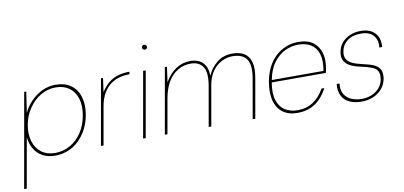

<svg xmlns="http://www.w3.org/2000/svg" viewBox="-93 -966 3059 1453"><g transform="rotate(-10 1436.5 -239.0)"><path d="M-12 220 116 -504H132L108 -344Q130 -391 167.5 -430Q205 -469 254 -492.5Q303 -516 356 -516Q430 -516 476.5 -482Q523 -448 540.5 -388.5Q558 -329 545 -252Q535 -195 510.5 -147Q486 -99 449.5 -63Q413 -27 366 -7.5Q319 12 263 12Q210 12 169.5 -9.5Q129 -31 105 -70.5Q81 -110 76 -163L8 220ZM267 -8Q329 -8 382 -37.5Q435 -67 472 -122Q509 -177 522 -252Q535 -327 517.5 -381.5Q500 -436 458.5 -466Q417 -496 356 -496Q293 -496 239.5 -464Q186 -432 148.5 -376.5Q111 -321 99 -252Q87 -182 104 -126.5Q121 -71 163 -39.5Q205 -8 267 -8Z M617 0 706 -504H722L707 -398Q735 -442 768 -468Q801 -494 840.5 -505Q880 -516 927 -516L924 -497H914Q887 -497 852.5 -489Q818 -481 784.5 -459Q751 -437 725 -395.5Q699 -354 688 -289L637 0Z M941 0 1030 -504H1050L961 0ZM1071 -660Q1064 -660 1058 -665Q1052 -670 1052 -679Q1052 -688 1058 -693Q1064 -698 1071 -698Q1078 -698 1084 -693Q1090 -688 1090 -679Q1090 -670 1084.5 -665Q1079 -660 1071 -660Z M1108 0 1197 -504H1213L1197 -388Q1235 -452 1284.5 -484Q1334 -516 1396 -516Q1425 -516 1454 -505Q1483 -494 1503 -464.5Q1523 -435 1525 -380Q1548 -436 1597 -476Q1646 -516 1718 -516Q1772 -516 1807.5 -494.5Q1843 -473 1856.5 -426Q1870 -379 1856 -301L1803 0H1783L1836 -303Q1854 -404 1823 -450Q1792 -496 1714 -496Q1670 -496 1629.5 -475Q1589 -454 1559.5 -412.5Q1530 -371 1519 -308L1465 0H1445L1499 -308Q1516 -405 1487.5 -450.5Q1459 -496 1393 -496Q1339 -496 1294 -469.5Q1249 -443 1218.5 -392Q1188 -341 1175 -265L1128 0Z M2127 12Q2057 12 2013 -21.5Q1969 -55 1954 -115.5Q1939 -176 1953 -257Q1964 -319 1988.5 -367Q2013 -415 2049 -448Q2085 -481 2129 -498.5Q2173 -516 2222 -516Q2296 -516 2338 -483.5Q2380 -451 2394 -398.5Q2408 -346 2396 -282Q2395 -273 2393 -266Q2391 -259 2389 -249H1963L1966 -267H2374Q2388 -346 2372 -396.5Q2356 -447 2316.5 -471.5Q2277 -496 2219 -496Q2167 -496 2117 -472Q2067 -448 2029 -396.5Q1991 -345 1976 -262L1974 -252Q1959 -168 1976.5 -113.5Q1994 -59 2035 -33.5Q2076 -8 2130 -8Q2200 -8 2251 -42Q2302 -76 2336 -138H2358Q2335 -94 2303 -60Q2271 -26 2227 -7Q2183 12 2127 12Z M2619 12Q2568 12 2529 -5Q2490 -22 2470 -58.5Q2450 -95 2455 -152H2477Q2471 -102 2490.5 -69.5Q2510 -37 2546 -22.5Q2582 -8 2623 -8Q2666 -8 2701.5 -23Q2737 -38 2760 -65.5Q2783 -93 2789 -127Q2796 -168 2784.5 -190.5Q2773 -213 2742 -225.5Q2711 -238 2660 -249Q2620 -257 2592.5 -269Q2565 -281 2548.5 -297.5Q2532 -314 2526.5 -335.5Q2521 -357 2526 -386Q2533 -425 2557 -454Q2581 -483 2619 -499.5Q2657 -516 2704 -516Q2770 -516 2809 -479Q2848 -442 2843 -368H2821Q2828 -425 2797 -460.5Q2766 -496 2701 -496Q2635 -496 2595.5 -465Q2556 -434 2548 -385Q2543 -360 2550 -338Q2557 -316 2582.5 -299Q2608 -282 2660 -270Q2696 -262 2727 -253Q2758 -244 2779 -229.5Q2800 -215 2809 -191.5Q2818 -168 2812 -130Q2805 -89 2779 -57Q2753 -25 2712 -6.5Q2671 12 2619 12Z"/></g></svg>

Font: DM Sans Thin
Style: Italic
Weight: 250
Italic angle: -10°
Designer: Colophon Foundry, Jonny Pinhorn
Foundry: Colophon Foundry
Version: Version 4.004;gftools[0.9.30]